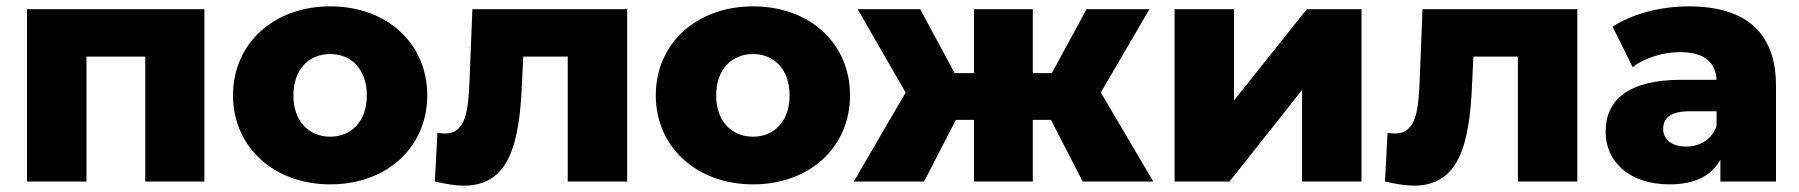

<svg xmlns="http://www.w3.org/2000/svg" viewBox="-20 -571 5659 604"><path d="M252 -393H437V0H623V-542H65V0H252Z M1019 9C1197 9 1324 -108 1324 -271C1324 -435 1197 -551 1019 -551C842 -551 713 -435 713 -271C713 -108 842 9 1019 9ZM1019 -141C953 -141 903 -188 903 -271C903 -354 953 -401 1019 -401C1084 -401 1134 -354 1134 -271C1134 -188 1084 -141 1019 -141Z M1348 0C1383 8 1413 13 1439 13C1580 13 1614 -114 1622 -308L1626 -393H1766V0H1953V-542H1466L1457 -316C1453 -223 1446 -151 1379 -151C1372 -151 1364 -152 1356 -153Z M2349 9C2527 9 2654 -108 2654 -271C2654 -435 2527 -551 2349 -551C2172 -551 2043 -435 2043 -271C2043 -108 2172 9 2349 9ZM2349 -141C2283 -141 2233 -188 2233 -271C2233 -354 2283 -401 2349 -401C2414 -401 2464 -354 2464 -271C2464 -188 2414 -141 2349 -141Z M2875 -542H2678L2829 -280L2666 0H2887L2987 -194H3044V0H3229V-194H3286L3386 0H3608L3443 -280L3596 -542H3398L3289 -341H3229V-542H3044V-341H2983Z M3848 0 4076 -288V0H4263V-542H4091L3862 -255V-542H3675V0Z M4337 0C4372 8 4402 13 4428 13C4569 13 4603 -114 4611 -308L4615 -393H4755V0H4942V-542H4455L4446 -316C4442 -223 4435 -151 4368 -151C4361 -151 4353 -152 4345 -153Z M5380 -174C5364 -131 5327 -110 5284 -110C5239 -110 5212 -133 5212 -165C5212 -199 5234 -221 5296 -221H5380ZM5233 9C5311 9 5365 -18 5392 -69V0H5567V-301C5567 -473 5467 -551 5292 -551C5206 -551 5115 -528 5053 -487L5116 -360C5154 -389 5212 -407 5265 -407C5340 -407 5377 -376 5380 -320H5270C5103 -320 5031 -257 5031 -157C5031 -64 5103 9 5233 9Z"/></svg>

Font: Montserrat-Alt1 ExtBd
Style: Regular
Weight: 800
Designer: Differentunic
Foundry: Differentunic
Version: Version 7.222